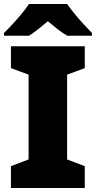

<svg xmlns="http://www.w3.org/2000/svg" viewBox="-21 -947 483 967"><path d="M406 0H34V-110L123 -144V-571L34 -604V-714H406V-604L317 -571V-144L406 -110ZM317 -927Q333 -904 355.5 -876.5Q378 -849 401.5 -823.5Q425 -798 442 -781V-767H318Q292 -782 269 -800Q246 -818 220 -840Q194 -818 172.5 -801Q151 -784 125 -767H-1V-781Q18 -799 41.5 -824.5Q65 -850 87.5 -877Q110 -904 125 -927Z"/></svg>

Font: Noto Sans Syriac Western Black
Style: Regular
Weight: 900
Designer: Patrick Giasson and the Monotype Design Team
Foundry: Monotype Imaging Inc.
Version: Version 3.000; ttfautohint (v1.8.4.7-5d5b)